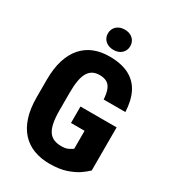

<svg xmlns="http://www.w3.org/2000/svg" viewBox="-217 -1018 1021 1141"><g transform="rotate(30 294.0 -447.5)"><path d="M544.9 -377V-81.5Q529.3 -65.4 498.8 -43.9Q468.3 -22.5 420.7 -6.3Q373 9.8 306.6 9.8Q246.6 9.8 198 -8.8Q149.4 -27.3 115 -65.2Q80.6 -103 62.3 -160.2Q43.9 -217.3 43.9 -295.9V-415Q43.9 -492.7 62 -550.3Q80.1 -607.9 113.8 -646Q147.5 -684.1 193.8 -702.6Q240.2 -721.2 298.3 -721.2Q380.9 -721.2 434.1 -693.4Q487.3 -665.5 514.2 -612.3Q541 -559.1 544.4 -481.9H395.5Q392.6 -524.9 382.1 -549.8Q371.6 -574.7 352.3 -585.4Q333 -596.2 302.7 -596.2Q277.3 -596.2 258.1 -586.7Q238.8 -577.1 225.8 -555.9Q212.9 -534.7 206.5 -500.2Q200.2 -465.8 200.2 -416V-295.9Q200.2 -246.1 206.8 -211.7Q213.4 -177.2 227.3 -156Q241.2 -134.8 263.4 -125.2Q285.6 -115.7 316.4 -115.7Q338.9 -115.7 352.8 -120.6Q366.7 -125.5 375.7 -131.8Q384.8 -138.2 390.1 -140.6V-264.2H296.9V-377ZM220.7 -835Q220.7 -865.7 241.9 -885.3Q263.2 -904.8 297.4 -904.8Q332 -904.8 353 -885.3Q374 -865.7 374 -835Q374 -805.2 353 -785.6Q332 -766.1 297.4 -766.1Q263.2 -766.1 241.9 -785.6Q220.7 -805.2 220.7 -835Z"/></g></svg>

Font: Roboto Condensed ExtraBold
Style: Regular
Weight: 800
Designer: Christian Robertson
Foundry: Google
Version: Version 3.008; 2023